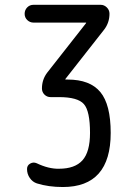

<svg xmlns="http://www.w3.org/2000/svg" viewBox="-20 -750 540 780"><path d="M116.2 -658.2Q101.6 -658.2 90.8 -668.5Q80.1 -678.7 80.1 -693.8Q80.1 -709 90.3 -719.7Q100.6 -730.5 116.2 -730.5H388.7Q403.3 -730.5 414.1 -719.7Q424.8 -709 424.8 -694.3Q424.8 -658.2 403.3 -629.9L246.1 -429.7V-428.7L245.1 -427.7Q245.1 -426.8 246.1 -426.8H254.9Q345.7 -426.8 387.7 -376Q429.7 -325.2 429.7 -210Q429.7 9.8 235.4 9.8Q176.8 9.8 129.9 -4.9Q112.3 -10.7 101.1 -26.9Q89.8 -43 89.8 -63.5Q89.8 -78.1 102.5 -85.4Q115.2 -92.8 128.9 -86.9Q177.7 -63.5 219.7 -64.5Q284.2 -64.5 314.9 -98.6Q345.7 -132.8 345.7 -210Q345.7 -298.8 320.8 -327.1Q295.9 -355.5 219.7 -355.5H185.5Q170.9 -355.5 160.6 -365.7Q150.4 -376 150.4 -390.6Q150.4 -426.8 171.9 -455.1L329.1 -655.3Q329.1 -656.2 329.6 -656.2Q330.1 -656.2 330.1 -657.2Q330.1 -658.2 329.1 -658.2Z"/></svg>

Font: Rounded-X Mgen+ 1m regular
Style: Regular
Weight: 400
Designer: [Source Han Sans]
Ryoko NISHIZUKA  (kana & ideographs); Paul D. Hunt (Latin, Greek & Cyrillic); Wenlong ZHANG  (bopomofo
Version: Version 1.059.20150602